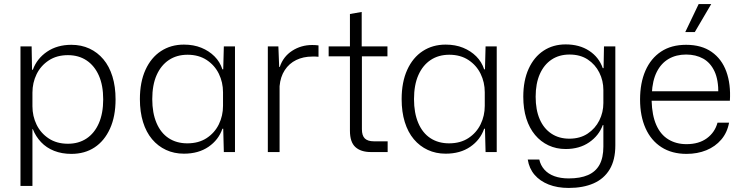

<svg xmlns="http://www.w3.org/2000/svg" viewBox="-20 -750 3705 947"><path d="M81 167V-521H136L138 -406H142Q162 -461 212 -495Q262 -529 332 -529Q381 -529 421 -510.5Q461 -492 490 -457.5Q519 -423 534.5 -373Q550 -323 550 -260Q550 -176 522.5 -115.5Q495 -55 446.5 -23Q398 9 332 9Q285 9 247 -6Q209 -21 182.5 -49Q156 -77 142 -113H140V167ZM315 -41Q368 -41 407 -67Q446 -93 467.5 -142Q489 -191 489 -260Q489 -329 467.5 -377.5Q446 -426 407 -452Q368 -478 315 -478Q260 -478 220.5 -452Q181 -426 160.5 -384Q140 -342 140 -293V-226Q140 -177 160.5 -135Q181 -93 220.5 -67Q260 -41 315 -41Z M887 8Q839 8 799 -10.5Q759 -29 730 -63.5Q701 -98 685.5 -148Q670 -198 670 -261Q670 -345 697.5 -405.5Q725 -466 774 -498Q823 -530 887 -530Q935 -530 973 -514.5Q1011 -499 1038 -472Q1065 -445 1077 -408H1081L1084 -521H1139V0H1084L1081 -115H1077Q1058 -60 1008.5 -26Q959 8 887 8ZM904 -43Q960 -43 999.5 -69Q1039 -95 1059.5 -137Q1080 -179 1080 -228V-295Q1080 -344 1059.5 -386Q1039 -428 999.5 -454Q960 -480 905 -480Q852 -480 813 -454Q774 -428 752.5 -379.5Q731 -331 731 -261Q731 -193 752 -143.5Q773 -94 812 -68.5Q851 -43 904 -43Z M1301 0V-521H1353L1357 -420H1360Q1377 -471 1421 -499.5Q1465 -528 1520 -528Q1529 -528 1536.5 -527.5Q1544 -527 1551 -526V-470Q1545 -471 1536.5 -471Q1528 -471 1520 -471Q1476 -471 1441 -454Q1406 -437 1384.5 -404Q1363 -371 1359 -325V0Z M1810 0Q1760 0 1733 -24.5Q1706 -49 1706 -105V-472H1601V-521H1706V-681L1764 -691V-521H1891V-472H1765V-113Q1765 -81 1779.5 -67Q1794 -53 1824 -53H1892V0Z M2178 8Q2130 8 2090 -10.5Q2050 -29 2021 -63.5Q1992 -98 1976.5 -148Q1961 -198 1961 -261Q1961 -345 1988.5 -405.5Q2016 -466 2065 -498Q2114 -530 2178 -530Q2226 -530 2264 -514.5Q2302 -499 2329 -472Q2356 -445 2368 -408H2372L2375 -521H2430V0H2375L2372 -115H2368Q2349 -60 2299.5 -26Q2250 8 2178 8ZM2195 -43Q2251 -43 2290.5 -69Q2330 -95 2350.5 -137Q2371 -179 2371 -228V-295Q2371 -344 2350.5 -386Q2330 -428 2290.5 -454Q2251 -480 2196 -480Q2143 -480 2104 -454Q2065 -428 2043.5 -379.5Q2022 -331 2022 -261Q2022 -193 2043 -143.5Q2064 -94 2103 -68.5Q2142 -43 2195 -43Z M2785 177Q2729 177 2686 160Q2643 143 2616.5 112Q2590 81 2583 37H2640Q2646 65 2665 86.5Q2684 108 2714.5 119Q2745 130 2785 130Q2842 130 2880 113.5Q2918 97 2937 62.5Q2956 28 2956 -27V-133H2953Q2934 -81 2886 -48Q2838 -15 2770 -15Q2724 -15 2685.5 -33Q2647 -51 2619 -84.5Q2591 -118 2576 -165.5Q2561 -213 2561 -273Q2561 -353 2587.5 -411Q2614 -469 2661 -500Q2708 -531 2770 -531Q2838 -531 2886 -499.5Q2934 -468 2953 -414H2957L2959 -521H3015V-33Q3015 39 2987 85.5Q2959 132 2907.5 154.5Q2856 177 2785 177ZM2788 -66Q2841 -66 2878.5 -91Q2916 -116 2936 -156Q2956 -196 2956 -242V-306Q2956 -352 2936 -392Q2916 -432 2879 -456.5Q2842 -481 2789 -481Q2738 -481 2700.5 -456Q2663 -431 2642.5 -384.5Q2622 -338 2622 -273Q2622 -208 2642 -162Q2662 -116 2699.5 -91Q2737 -66 2788 -66Z M3366 9Q3294 9 3242.5 -24Q3191 -57 3164 -117.5Q3137 -178 3137 -259Q3137 -341 3163.5 -401.5Q3190 -462 3240.5 -495.5Q3291 -529 3364 -529Q3440 -529 3490 -494Q3540 -459 3562.5 -397Q3585 -335 3580 -253H3194Q3196 -181 3217 -133.5Q3238 -86 3276.5 -62.5Q3315 -39 3366 -39Q3427 -39 3466.5 -68Q3506 -97 3519 -145H3576Q3567 -96 3537.5 -61.5Q3508 -27 3464 -9Q3420 9 3366 9ZM3195 -289 3188 -300H3530L3523 -287Q3524 -356 3504 -398.5Q3484 -441 3448 -461Q3412 -481 3364 -481Q3315 -481 3278 -459.5Q3241 -438 3219.5 -395.5Q3198 -353 3195 -289ZM3360 -592 3426 -730H3488L3407 -592Z"/></svg>

Font: Mona Sans Light
Style: Regular
Weight: 300
Designer: Deni Anggara
Foundry: GitHub
Version: Version 2.000